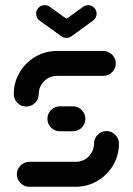

<svg xmlns="http://www.w3.org/2000/svg" viewBox="-20 -713 507 733"><path d="M386.7 -212.6Q399.3 -212.6 410.2 -206.1Q421.1 -199.6 427.6 -188.7Q434.1 -177.8 434.1 -164.8Q434.1 -120 411.9 -82.2Q389.6 -44.4 351.7 -22.2Q313.7 0 268.9 0H92.2Q79.3 0 68.3 -6.5Q57.4 -13 50.9 -23.9Q44.4 -34.8 44.4 -47.4Q44.4 -60.4 50.9 -71.3Q57.4 -82.2 68.3 -88.7Q79.3 -95.2 92.2 -95.2H268.9Q288.1 -95.2 304.1 -104.4Q320 -113.7 329.4 -129.8Q338.9 -145.9 338.9 -164.8Q338.9 -177.8 345.4 -188.7Q351.9 -199.6 362.8 -206.1Q373.7 -212.6 386.7 -212.6ZM305.9 -259.3Q305.9 -246.3 299.4 -235.4Q293 -224.4 282 -218.1Q271.1 -211.9 258.1 -211.9H208.5Q188.9 -211.9 175 -225.7Q161.1 -239.6 161.1 -259.3Q161.1 -272.2 167.4 -283.1Q173.7 -294.1 184.6 -300.6Q195.6 -307 208.5 -307H258.1Q271.1 -307 282 -300.6Q293 -294.1 299.4 -283.1Q305.9 -272.2 305.9 -259.3ZM80.4 -306.3Q67.4 -306.3 56.5 -312.6Q45.6 -318.9 39.1 -329.8Q32.6 -340.7 32.6 -353.7Q32.6 -398.5 54.8 -436.3Q77 -474.1 115 -496.3Q153 -518.5 197.8 -518.5H374.1Q387 -518.5 398 -512Q408.9 -505.6 415.4 -494.6Q421.9 -483.7 421.9 -471.1Q421.9 -458.1 415.4 -447.2Q408.9 -436.3 398 -429.8Q387 -423.3 374.1 -423.3H197.8Q178.5 -423.3 162.6 -414.1Q146.7 -404.8 137.2 -388.7Q127.8 -372.6 127.8 -353.7Q127.8 -340.7 121.3 -329.8Q114.8 -318.9 103.9 -312.6Q93 -306.3 80.4 -306.3ZM117.8 -660.7Q117.8 -674.1 127.4 -683.7Q137 -693.3 150.4 -693.3Q161.5 -693.3 170 -687L253 -627.4Q259.3 -623 262.8 -615.9Q266.3 -608.9 266.3 -601.1Q266.3 -587.8 256.7 -578.1Q247 -568.5 233.7 -568.5Q222.6 -568.5 214.1 -574.8L131.1 -634.4Q124.8 -638.9 121.3 -645.9Q117.8 -653 117.8 -660.7ZM316.3 -693.3Q329.6 -693.3 339.3 -683.7Q348.9 -674.1 348.9 -660.7Q348.9 -653 345.4 -645.9Q341.9 -638.9 335.6 -634.4L252.6 -574.4L214.1 -627L296.7 -686.7Q305.9 -693.3 316.3 -693.3Z"/></svg>

Font: 26F Galaxy Sans Extra Bold
Style: Regular
Weight: 800
Designer: C₂₉H₂₅N₃O₅
Version: Version 1.100